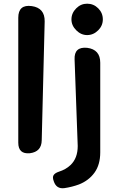

<svg xmlns="http://www.w3.org/2000/svg" viewBox="-20 -823 635 1040"><path d="M79 -727Q79 -800 152 -790Q223 -780 222 -707L206 -63Q205 -1 142 7Q79 13 79 -50ZM271 158Q263 137 270.5 125.5Q278 114 299 107Q337 95 362 71Q401 34 401 -32L384 -501Q381 -571 452 -564Q523 -555 523 -483V2Q523 69 492 112Q461 155 408 176Q370 190 329 196Q285 202 271 158ZM452 -633Q419 -633 393 -659Q367 -685 367 -718Q367 -752 393 -778Q418 -803 452 -803Q487 -803 512 -778Q537 -753 537 -718Q537 -684 512 -659Q486 -633 452 -633Z"/></svg>

Font: MaokenZhuyuanTi
Style: Regular
Weight: 400
Designer: Fontworks Inc & LongZhuTi team: ZERO子、时光羊、荆南、频凡、刘鹏、Little White Dog、帆影Magmeta、奈白不弍、白日月球、ChaoTawei、雨三（排名不分先后）
Version: Version 1.000; 20230222